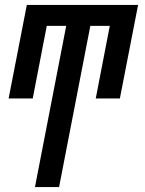

<svg xmlns="http://www.w3.org/2000/svg" viewBox="-20 -550 590 780"><path d="M122 210 249 -445H170L113 -150H15L89 -530H541L467 -150H369L426 -445H347L220 210Z"/></svg>

Font: Lode Dark Term
Style: Bold Italic
Weight: 700
Italic angle: -11°
Monospace: yes
Designer: Belleve Invis
Foundry: Belleve Invis
Version: Version 29.2.0